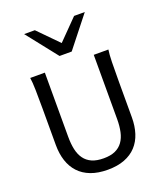

<svg xmlns="http://www.w3.org/2000/svg" viewBox="-176 -1107 1055 1234"><g transform="rotate(-20 351.5 -489.5)"><path d="M612.8 -712.9Q607.9 -683.6 606.7 -630.1Q605.5 -576.7 605.5 -500.5V-251.5Q605.5 -191.9 589.8 -143.3Q574.2 -94.7 542.2 -60.1Q510.3 -25.4 461.4 -6.6Q412.6 12.2 346.7 12.2Q279.8 12.2 230.7 -6.6Q181.6 -25.4 149.4 -60.1Q117.2 -94.7 101.3 -143.3Q85.4 -191.9 85.4 -251.5V-500.5Q85.4 -572.8 84.2 -628.2Q83 -683.6 78.1 -712.9H178.2V-273.4Q178.2 -225.6 186.5 -187.3Q194.8 -148.9 214.4 -121.8Q233.9 -94.7 266.1 -80.3Q298.3 -65.9 346.7 -65.9Q394 -65.9 425.8 -80.3Q457.5 -94.7 476.8 -121.8Q496.1 -148.9 504.4 -187.3Q512.7 -225.6 512.7 -273.4V-712.9ZM210.9 -991.2 345.2 -854.5 479.5 -991.2H552.7L386.7 -781.2H303.7L137.7 -991.2Z"/></g></svg>

Font: Andika Am
Style: Regular
Weight: 400
Designer: Victor Gaultney, Annie Olsen, Julie Remington, Don Collingsworth, Eric Hays, Becca Hirsbrunner
Foundry: SIL International
Version: Version 5.000